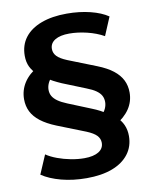

<svg xmlns="http://www.w3.org/2000/svg" viewBox="-97 -788 840 1052"><g transform="rotate(-10 323.0 -262.5)"><path d="M300 191Q224 191 159.5 174Q95 157 52 128L97 23Q122 40 157 53Q192 66 231 73.5Q270 81 306 81Q357 81 385.5 63.5Q414 46 414 14Q414 -9 397.5 -26.5Q381 -44 342 -60L185 -122Q133 -143 100 -168.5Q67 -194 51.5 -225Q36 -256 36 -294Q36 -344 62.5 -385.5Q89 -427 143 -458L131 -418Q106 -441 93.5 -467Q81 -493 81 -528Q81 -587 113 -629Q145 -671 205 -693.5Q265 -716 347 -716Q418 -716 478 -701Q538 -686 576 -660L533 -558Q492 -581 440.5 -593.5Q389 -606 342 -606Q291 -606 262.5 -588.5Q234 -571 234 -539Q234 -516 250.5 -498.5Q267 -481 306 -465L463 -403Q516 -382 548.5 -356.5Q581 -331 596.5 -300Q612 -269 612 -231Q612 -181 585 -140.5Q558 -100 505 -69L517 -109Q542 -87 554.5 -59Q567 -31 567 3Q567 61 534.5 103.5Q502 146 442.5 168.5Q383 191 300 191ZM177 -322Q177 -302 186 -286.5Q195 -271 214 -257.5Q233 -244 265 -231L393 -179Q416 -170 438 -158.5Q460 -147 473 -136L438 -133Q455 -149 463 -167Q471 -185 471 -203Q471 -223 462.5 -238.5Q454 -254 435 -267.5Q416 -281 382 -294L255 -345Q232 -355 210 -366.5Q188 -378 175 -389L210 -392Q193 -376 185 -358Q177 -340 177 -322Z"/></g></svg>

Font: Nunito Sans 10pt SemiExpanded ExtraBold
Style: Regular
Weight: 800
Width: 6
Designer: Vernon Adams
Foundry: Vernon Adams
Version: Version 3.101;gftools[0.9.27]